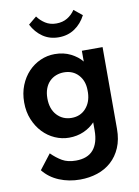

<svg xmlns="http://www.w3.org/2000/svg" viewBox="-100 -755 774 1068"><g transform="rotate(-10 287.0 -221.0)"><path d="M245 7Q204 7 165.5 -10Q127 -27 97.5 -58Q68 -89 50 -132.5Q32 -176 32 -229Q32 -282 49.5 -325.5Q67 -369 96.5 -400Q126 -431 164.5 -448Q203 -465 245 -465Q296 -465 335.5 -445Q375 -425 398 -396V-457H515V5Q515 65 495.5 110.5Q476 156 442 186.5Q408 217 362.5 232Q317 247 265 247Q202 247 147.5 224.5Q93 202 58 158L123 74Q152 103 183 121Q214 139 260 139Q326 139 358.5 101Q391 63 391 -8V-54Q365 -26 327.5 -9.5Q290 7 245 7ZM278 -99Q327 -99 358 -133Q389 -167 391 -221V-235Q391 -288 360 -322Q329 -356 278 -356Q255 -356 234 -348Q213 -340 197 -324Q181 -308 172 -284Q163 -260 163 -229Q163 -169 195.5 -134Q228 -99 278 -99ZM285 -553Q234 -553 195.5 -579.5Q157 -606 134 -651L180 -689Q197 -665 223.5 -648Q250 -631 285 -631Q321 -631 347.5 -647Q374 -663 391 -689L438 -651Q415 -606 376 -579.5Q337 -553 285 -553Z"/></g></svg>

Font: Tilda Sans Bold
Style: Regular
Weight: 700
Designer: ParaType Ltd
Foundry: ParaType Ltd
Version: Version 1.009